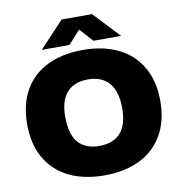

<svg xmlns="http://www.w3.org/2000/svg" viewBox="-100 -1044 1084 1146"><g transform="rotate(-10 442.0 -470.5)"><path d="M38.5 -370Q38.5 -490.5 87.2 -575.8Q136 -661 226.8 -705.5Q317.5 -750 442 -750Q566 -750 657 -705.2Q748 -660.5 796.8 -575Q845.5 -489.5 845.5 -370Q845.5 -250.5 796.5 -165Q747.5 -79.5 656.5 -34.8Q565.5 10 442 10Q318 10 227.2 -34.5Q136.5 -79 87.5 -164.2Q38.5 -249.5 38.5 -370ZM614 -366Q614 -469 569.8 -520.2Q525.5 -571.5 442 -571.5Q358.5 -571.5 314.2 -522.5Q270 -473.5 270 -374Q270 -269 313.5 -218.8Q357 -168.5 442 -168.5Q526.5 -168.5 570.2 -218Q614 -267.5 614 -366ZM682.5 -793H514.5L442 -873.5L369.5 -793H201.5L350 -951H534Z"/></g></svg>

Font: Encode Sans Semi Expanded Black
Style: Regular
Weight: 900
Width: 6
Designer: Multiple Designers
Foundry: Impallari Type
Version: Version 2.000